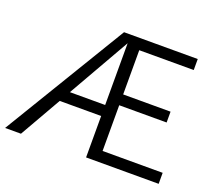

<svg xmlns="http://www.w3.org/2000/svg" viewBox="-114 -813 1094 967"><g transform="rotate(20 433.0 -329.0)"><path d="M396 -658H791V-599H499V-362H753V-304H499V-59H821V0H432V-222H210L83 0H-2ZM432 -281V-612L243 -281Z"/></g></svg>

Font: LXGW Bright GB
Style: Regular
Weight: 400
Designer: Christian Thalmann (Catharsis Fonts)
Foundry: LXGW / Christian Thalmann (Catharsis Fonts) / Fontworks Inc.
Version: Version 5.510